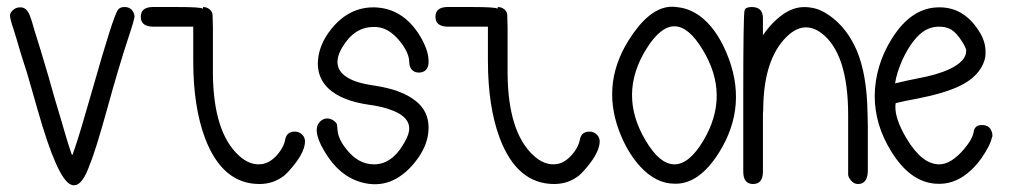

<svg xmlns="http://www.w3.org/2000/svg" viewBox="-20 -558 3006 572"><path d="M195.3 -95.7Q195.3 -96.7 197.3 -100.6L204.1 -120.1Q218.8 -163.1 255.9 -293Q317.4 -509.8 331.1 -528.3Q336.9 -537.1 350.6 -537.1Q372.1 -537.1 378.9 -517.6Q380.9 -511.7 380.9 -509.8Q380.9 -501 362.3 -445.3Q333 -356.4 299.8 -235.4Q263.7 -105.5 248 -69.3L244.1 -58.6Q219.7 5.9 189.5 -8.8Q149.4 -29.3 92.8 -228.5Q88.9 -241.2 60.5 -340.8L43.9 -392.6L28.3 -445.3L19.5 -473.6Q9.8 -502 9.8 -511.7Q9.8 -521.5 21.5 -530.3Q29.3 -536.1 40 -536.1Q60.5 -537.1 70.3 -507.8Q71.3 -503.9 76.2 -490.2L82 -469.7Q99.6 -415 125 -328.1Q144.5 -257.8 161.1 -204.1L176.8 -150.4L184.6 -125Q193.4 -99.6 193.4 -98.6Q194.3 -96.7 195.3 -95.7Z M613.3 -512.7 614.3 -475.6V-336.9Q616.2 -165 690.4 -95.7Q724.6 -63.5 761.7 -69.3Q790 -74.2 813.5 -106.4Q826.2 -124 829.1 -139.6Q831.1 -151.4 836.9 -158.2Q844.7 -166 858.4 -166Q872.1 -166 881.8 -155.3Q888.7 -147.5 888.7 -135.7Q887.7 -108.4 860.4 -72.3Q841.8 -47.9 827.1 -35.2Q794.9 -9.8 752.9 -9.8Q642.6 -9.8 590.8 -146.5Q555.7 -240.2 555.7 -377V-478.5H437.5Q399.4 -478.5 399.4 -507.8Q399.4 -536.1 433.6 -537.1H506.8Q579.1 -537.1 584 -532.2Q585 -531.2 585 -537.1Q595.7 -537.1 604.5 -530.3Q613.3 -522.5 613.3 -512.7Z M937.5 -199.2Q945.3 -205.1 955.1 -205.1Q964.8 -205.1 974.6 -198.2Q985.4 -190.4 984.4 -182.6L985.4 -172.9Q986.3 -146.5 1009.8 -116.2Q1045.9 -68.4 1093.8 -68.4Q1145.5 -68.4 1179.7 -125Q1193.4 -146.5 1197.3 -162.1Q1210 -210.9 1133.8 -234.4Q1108.4 -242.2 1078.1 -246.1Q998 -257.8 959 -293.9Q926.8 -324.2 926.8 -369.1Q927.7 -422.9 967.8 -472.7Q1020.5 -537.1 1094.7 -536.1Q1179.7 -534.2 1230.5 -452.1Q1255.9 -410.2 1256.8 -377.9Q1257.8 -349.6 1239.3 -343.8Q1234.4 -341.8 1228.5 -341.8Q1208 -341.8 1201.2 -360.4Q1199.2 -366.2 1199.2 -373Q1199.2 -398.4 1174.8 -430.7Q1136.7 -480.5 1091.8 -477.5Q1091.8 -477.5 1091.8 -477.5Q1035.2 -477.5 999 -416Q964.8 -356.4 1016.6 -326.2Q1042 -310.5 1096.7 -302.7Q1175.8 -291 1217.8 -257.8Q1256.8 -227.5 1256.8 -177.7Q1256.8 -125 1215.8 -74.2Q1147.5 9.8 1057.6 -14.6Q989.3 -33.2 945.3 -109.4Q906.2 -175.8 937.5 -199.2Z M1491.2 -512.7 1492.2 -475.6V-336.9Q1494.1 -165 1568.4 -95.7Q1602.5 -63.5 1639.6 -69.3Q1668 -74.2 1691.4 -106.4Q1704.1 -124 1707 -139.6Q1709 -151.4 1714.8 -158.2Q1722.7 -166 1736.3 -166Q1750 -166 1759.8 -155.3Q1766.6 -147.5 1766.6 -135.7Q1765.6 -108.4 1738.3 -72.3Q1719.7 -47.9 1705.1 -35.2Q1672.9 -9.8 1630.9 -9.8Q1520.5 -9.8 1468.8 -146.5Q1433.6 -240.2 1433.6 -377V-478.5H1315.4Q1277.3 -478.5 1277.3 -507.8Q1277.3 -536.1 1311.5 -537.1H1384.8Q1457 -537.1 1461.9 -532.2Q1462.9 -531.2 1462.9 -537.1Q1473.6 -537.1 1482.4 -530.3Q1491.2 -522.5 1491.2 -512.7Z M1990.2 -10.7Q1990.2 -10.7 1990.2 -10.7Q1934.6 -10.7 1887.7 -61.5Q1854.5 -97.7 1832 -149.4Q1766.6 -299.8 1852.5 -437.5Q1909.2 -528.3 1969.7 -537.1Q1983.4 -539.1 2002 -536.1Q2034.2 -532.2 2064.5 -510.7Q2112.3 -475.6 2143.6 -402.3Q2210.9 -245.1 2122.1 -103.5Q2062.5 -8.8 1990.2 -10.7ZM2073.2 -410.2Q1990.2 -547.9 1905.8 -412.6Q1821.3 -277.3 1903.3 -139.6Q1945.3 -68.4 1989.3 -68.4Q2033.2 -68.4 2075.2 -138.7Q2156.2 -274.4 2073.2 -410.2Z M2194.3 -46.9V-279.3Q2194.3 -511.7 2198.2 -527.3Q2201.2 -537.1 2219.7 -537.1Q2237.3 -537.1 2246.1 -527.3Q2252.9 -518.6 2252.9 -503.9V-453.1Q2268.6 -475.6 2284.2 -491.2Q2324.2 -531.2 2363.3 -536.1Q2378.9 -538.1 2396.5 -535.2Q2423.8 -531.2 2451.2 -511.7Q2502.9 -475.6 2532.2 -408.2Q2562.5 -336.9 2564.5 -222.7Q2564.5 -220.7 2565.4 -181.6V-50.8Q2565.4 -9.8 2536.1 -9.8Q2522.5 -9.8 2513.7 -22.5Q2507.8 -29.3 2506.8 -37.1V-214.8Q2506.8 -398.4 2427.7 -459Q2374 -499 2322.3 -447.3Q2256.8 -381.8 2253.9 -241.2Q2253.9 -225.6 2252.9 -220.7V-46.9Q2252.9 -9.8 2223.6 -9.8Q2194.3 -9.8 2194.3 -46.9Z M2880.9 -166Q2883.8 -185.5 2905.3 -185.5Q2926.8 -185.5 2933.6 -168Q2936.5 -162.1 2936.5 -156.2Q2936.5 -153.3 2936.5 -150.4Q2936.5 -150.4 2935.5 -150.4Q2930.7 -125 2903.3 -85.9Q2883.8 -58.6 2862.3 -42Q2819.3 -6.8 2767.6 -10.7Q2691.4 -15.6 2634.8 -107.4Q2585.9 -186.5 2585.9 -272.5Q2586.9 -362.3 2636.7 -442.4Q2696.3 -538.1 2781.2 -536.1Q2855.5 -535.2 2900.4 -459Q2917 -430.7 2916 -400.4Q2916 -397.5 2916 -396.5Q2916 -388.7 2913.1 -378.9Q2898.4 -331.1 2840.8 -302.7Q2794.9 -280.3 2714.8 -264.6Q2699.2 -261.7 2674.8 -256.8Q2650.4 -251 2649.4 -251Q2647.5 -251 2647.5 -241.2Q2646.5 -203.1 2680.7 -145.5Q2726.6 -68.4 2778.3 -68.4Q2813.5 -68.4 2852.5 -114.3Q2877.9 -144.5 2880.9 -166ZM2646.5 -309.6Q2687.5 -319.3 2712.9 -324.2Q2772.5 -335 2809.6 -352.5Q2858.4 -376 2858.4 -406.2Q2858.4 -406.2 2858.4 -412.1Q2858.4 -408.2 2857.4 -412.1Q2854.5 -421.9 2844.7 -436.5Q2830.1 -459 2815.4 -468.8Q2798.8 -479.5 2773.4 -478.5Q2753.9 -477.5 2736.3 -467.8Q2699.2 -445.3 2668.9 -380.9Q2651.4 -341.8 2646.5 -309.6Z"/></svg>

Font: otype
Style: Regular
Weight: 400
Designer: ironsmith
Version: 4